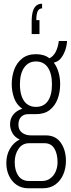

<svg xmlns="http://www.w3.org/2000/svg" viewBox="-20 -829 381 1031"><path d="M132 182Q97 182 70.5 164.5Q44 147 29 116Q14 85 14 47Q14 3 33.5 -30.5Q53 -64 86 -80Q60 -91 47 -114Q34 -137 34 -161Q34 -193 52 -214.5Q70 -236 100 -245Q69 -266 56 -302Q43 -338 43 -377Q43 -419 56.5 -455.5Q70 -492 99 -515Q128 -538 173 -538Q195 -538 213.5 -532.5Q232 -527 245 -516Q265 -525 278 -548.5Q291 -572 296 -609H340Q339 -584 330 -558.5Q321 -533 306 -515Q291 -497 269 -493Q287 -468 295 -438.5Q303 -409 303 -377Q303 -333 289 -296.5Q275 -260 246.5 -238Q218 -216 172 -216H131Q108 -216 93.5 -201.5Q79 -187 79 -159Q79 -131 98.5 -116.5Q118 -102 146 -102H226Q279 -102 306.5 -62.5Q334 -23 334 35Q334 76 319 109.5Q304 143 276.5 162.5Q249 182 209 182ZM137 143H205Q231 143 250 129Q269 115 279 92Q289 69 289 42Q289 -4 271.5 -32Q254 -60 219 -60H137Q100 -60 79.5 -30Q59 0 59 42Q59 87 78.5 115Q98 143 137 143ZM173 -255Q215 -255 237 -286.5Q259 -318 259 -376Q259 -434 237 -466.5Q215 -499 173 -499Q133 -499 110 -466.5Q87 -434 87 -376Q87 -338 97 -310.5Q107 -283 126.5 -269Q146 -255 173 -255ZM206 -809V-784Q190 -784 182.5 -769Q175 -754 175 -721H192V-646H150V-710Q150 -745 156 -766.5Q162 -788 174.5 -798.5Q187 -809 206 -809Z"/></svg>

Font: Archivo ExtraCondensed Thin
Style: Regular
Weight: 250
Width: 2
Designer: Hector Gatti
Foundry: Omnibus-Type
Version: Version 2.001